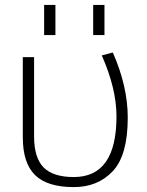

<svg xmlns="http://www.w3.org/2000/svg" viewBox="-20 -753 599 783"><path d="M360 -610V-733H406V-610ZM160 -610V-733H206V-610ZM395 -527 440 -539Q501 -401 501 -273Q501 -120 440 -55Q379 10 281 10Q173 10 123 -39Q73 -88 73 -193V-520H119V-197Q119 -110 157.5 -70.5Q196 -31 281 -31Q455 -31 455 -278Q455 -392 395 -527Z"/></svg>

Font: Mplus 1p Light
Style: Regular
Weight: 300
Version: Version 1.061